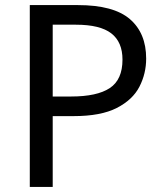

<svg xmlns="http://www.w3.org/2000/svg" viewBox="-20 -734 645 754"><path d="M286 -714Q426 -714 490 -659Q554 -604 554 -504Q554 -445 527.5 -393.5Q501 -342 438.5 -310Q376 -278 269 -278H187V0H97V-714ZM278 -637H187V-355H259Q361 -355 411 -388Q461 -421 461 -500Q461 -569 417 -603Q373 -637 278 -637Z"/></svg>

Font: Go Noto Current
Style: Regular
Weight: 400
Designer: Monotype Design Team
Foundry: Monotype Imaging Inc.
Version: Version 2.007; ttfautohint (v1.8) -l 8 -r 50 -G 200 -x 14 -D